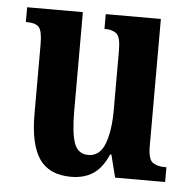

<svg xmlns="http://www.w3.org/2000/svg" viewBox="-44 -581 637 635"><g transform="rotate(5 274.0 -263.0)"><path d="M214 10Q142 10 109 -37.5Q76 -85 76 -187V-417Q76 -461 65 -474Q54 -487 24 -487H21V-536H206V-207Q206 -136 218 -101.5Q230 -67 265 -67Q303 -67 319.5 -110Q336 -153 336 -223V-420Q336 -465 322 -476Q308 -487 285 -487H282V-536H465V-114Q465 -70 480.5 -59.5Q496 -49 519 -49H526V0H360L341 -75H337Q317 -29 287 -9.5Q257 10 214 10Z"/></g></svg>

Font: Noto Serif Thai ExtraCondensed
Style: Bold
Weight: 700
Width: 2
Designer: Monotype Design Team
Foundry: Monotype Imaging Inc.
Version: Version 2.002; ttfautohint (v1.8.4.7-5d5b)